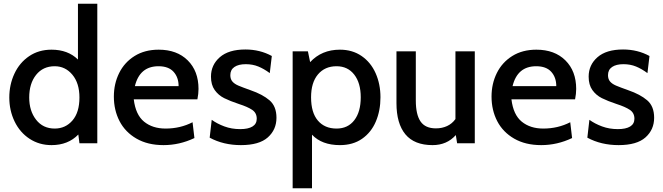

<svg xmlns="http://www.w3.org/2000/svg" viewBox="-20 -770 3563 1032"><path d="M503 -750V0H407L401 -47Q346 10 257 10Q191 10 139 -24Q87 -58 58.5 -117Q30 -176 30 -246Q30 -315 57.5 -374Q85 -433 136.5 -468Q188 -503 257 -503Q345 -503 399 -450V-750ZM407 -246Q407 -323 369 -368.5Q331 -414 274 -414Q211 -414 174 -367.5Q137 -321 137 -246Q137 -174 174 -126.5Q211 -79 274 -79Q332 -79 369.5 -122.5Q407 -166 407 -246Z M592 -251Q592 -320 620.5 -377.5Q649 -435 703.5 -469Q758 -503 833 -503Q931 -503 989 -445.5Q1047 -388 1047 -292Q1047 -266 1041 -236H699Q709 -153 754.5 -116Q800 -79 870 -79Q949 -79 1015 -113L1025 -28Q945 10 859 10Q774 10 713.5 -25Q653 -60 622.5 -119Q592 -178 592 -251ZM940 -307Q940 -354 913 -384Q886 -414 832 -414Q731 -414 705 -307Z M1107 -30 1118 -126Q1147 -105 1186 -90.5Q1225 -76 1271 -76Q1314 -76 1337 -90Q1360 -104 1360 -132Q1360 -163 1335.5 -179.5Q1311 -196 1264 -211Q1216 -227 1185 -242.5Q1154 -258 1134 -286Q1114 -314 1114 -358Q1114 -421 1161.5 -462.5Q1209 -504 1299 -504Q1377 -504 1441 -469L1430 -377Q1399 -400 1368.5 -412.5Q1338 -425 1301 -425Q1262 -425 1240 -410Q1218 -395 1218 -366Q1218 -345 1229 -332Q1240 -319 1261 -310Q1282 -301 1327 -285Q1391 -263 1428.5 -231Q1466 -199 1466 -137Q1466 -73 1419.5 -31.5Q1373 10 1275 10Q1181 10 1107 -30Z M2025 -247Q2025 -175 2000 -116.5Q1975 -58 1926 -24Q1877 10 1807 10Q1710 10 1657 -46V242H1553V-494H1635L1647 -436Q1709 -503 1807 -503Q1874 -503 1923.5 -469Q1973 -435 1999 -376.5Q2025 -318 2025 -247ZM1919 -247Q1919 -324 1884 -369Q1849 -414 1789 -414Q1726 -414 1689 -370Q1652 -326 1652 -247Q1652 -165 1688.5 -122Q1725 -79 1789 -79Q1850 -79 1884.5 -124Q1919 -169 1919 -247Z M2111 -216V-494H2215V-230Q2215 -154 2240.5 -117Q2266 -80 2323 -80Q2356 -80 2383 -92.5Q2410 -105 2428 -130V-494H2532V0H2437L2430 -44Q2382 10 2305 10Q2207 10 2159 -48Q2111 -106 2111 -216Z M2622 -251Q2622 -320 2650.5 -377.5Q2679 -435 2733.5 -469Q2788 -503 2863 -503Q2961 -503 3019 -445.5Q3077 -388 3077 -292Q3077 -266 3071 -236H2729Q2739 -153 2784.5 -116Q2830 -79 2900 -79Q2979 -79 3045 -113L3055 -28Q2975 10 2889 10Q2804 10 2743.5 -25Q2683 -60 2652.5 -119Q2622 -178 2622 -251ZM2970 -307Q2970 -354 2943 -384Q2916 -414 2862 -414Q2761 -414 2735 -307Z M3137 -30 3148 -126Q3177 -105 3216 -90.5Q3255 -76 3301 -76Q3344 -76 3367 -90Q3390 -104 3390 -132Q3390 -163 3365.5 -179.5Q3341 -196 3294 -211Q3246 -227 3215 -242.5Q3184 -258 3164 -286Q3144 -314 3144 -358Q3144 -421 3191.5 -462.5Q3239 -504 3329 -504Q3407 -504 3471 -469L3460 -377Q3429 -400 3398.5 -412.5Q3368 -425 3331 -425Q3292 -425 3270 -410Q3248 -395 3248 -366Q3248 -345 3259 -332Q3270 -319 3291 -310Q3312 -301 3357 -285Q3421 -263 3458.5 -231Q3496 -199 3496 -137Q3496 -73 3449.5 -31.5Q3403 10 3305 10Q3211 10 3137 -30Z"/></svg>

Font: Cabin Medium
Style: Regular
Weight: 500
Designer: Pablo Impallari
Foundry: Pablo Impallari. http://www.impallari.com Igino Marini. http://www.ikern.com
Version: Version 2.001